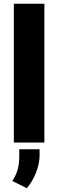

<svg xmlns="http://www.w3.org/2000/svg" viewBox="-20 -770 315 1037"><path d="M219.7 0H54.7V-750H219.7ZM124.5 246.6 46.9 207.5 59.6 185.1Q84 139.2 84 79.6V36.1H193.8V72.3Q193.4 114.3 174.3 162.8Q155.3 211.4 124.5 246.6Z"/></svg>

Font: Roboto Black
Style: Regular
Weight: 900
Designer: Google
Version: Version 2.134; 2016